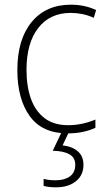

<svg xmlns="http://www.w3.org/2000/svg" viewBox="-20 -559 457 819"><path d="M269 10Q160 10 107 -63.5Q54 -137 54 -260Q54 -391 115 -465Q176 -539 282 -539Q342 -539 390 -516L380 -483Q356 -494 331 -499Q306 -504 282 -504Q193 -504 143 -439.5Q93 -375 93 -261Q93 -192 111.5 -139Q130 -86 169.5 -55.5Q209 -25 271 -25Q302 -25 331.5 -31.5Q361 -38 387 -49V-14Q364 -3 334 3.5Q304 10 269 10ZM336 144Q336 188 304 214Q272 240 219 240Q188 240 166 234V204Q187 210 218 210Q255 210 278 193.5Q301 177 301 144Q301 113 276 99Q251 85 205 84L245 0H276L247 61Q289 66 312.5 87Q336 108 336 144Z"/></svg>

Font: Noto Sans Gujarati UI SemiCondensed ExtraLight
Style: Regular
Weight: 200
Width: 4
Designer: Jelle Bosma - Monotype Design Team, Universal Thirst
Foundry: Monotype Imaging Inc.
Version: Version 2.106; ttfautohint (v1.8.4.7-5d5b)